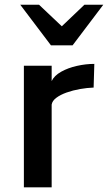

<svg xmlns="http://www.w3.org/2000/svg" viewBox="-20 -804 463 824"><path d="M82.5 -522H201.7V-456.1Q212.9 -479.5 242.4 -496.1Q272 -512.7 310.1 -521.2Q348.1 -529.8 384.8 -529.8L381.8 -428.2Q354 -427.2 323.5 -421.9Q293 -416.5 266.1 -407Q239.3 -397.5 221.7 -384.3Q204.1 -371.1 201.7 -355V0H82.5ZM198.7 -609.4 66.9 -783.7H147.5L264.6 -672.9H226.1L342.3 -783.7H423.3L291.5 -609.4Z"/></svg>

Font: Monda SemiBold
Style: Regular
Weight: 600
Designer: Vernon Adams
Foundry: Vernon Adams
Version: Version 2.200